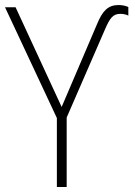

<svg xmlns="http://www.w3.org/2000/svg" viewBox="-20 -743 535 763"><path d="M206 0H245V-276L398 -628C416 -669 428 -688 458 -688C471 -688 482 -685 490 -681V-715C482 -719 468 -723 451 -723C409 -723 387 -699 366 -648L225 -318L42 -714H0L206 -274Z"/></svg>

Font: Noto Sans SemiCondensed ExtraLight
Style: Regular
Weight: 200
Width: 4
Designer: Monotype Design Team
Foundry: Monotype Imaging Inc.
Version: Version 2.013